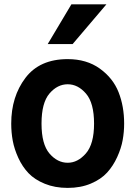

<svg xmlns="http://www.w3.org/2000/svg" viewBox="-20 -873 641 910"><path d="M176.8 -287.1Q176.8 -189.5 214.4 -145.5Q252 -101.6 300.8 -101.6Q348.6 -101.6 387.2 -146Q425.8 -190.4 425.8 -287.1Q425.8 -384.8 387.7 -429.2Q349.6 -473.6 300.8 -473.6Q252 -473.6 214.4 -429.7Q176.8 -385.7 176.8 -287.1ZM33.2 -287.1Q33.2 -415 100.6 -503.9Q168 -592.8 300.8 -592.8Q390.6 -592.8 453.1 -547.9Q515.6 -502.9 542 -436Q568.4 -369.1 568.4 -287.1Q568.4 -248 561.5 -209.5Q554.7 -170.9 535.6 -128.9Q516.6 -86.9 487.8 -55.2Q459 -23.4 410.6 -2.9Q362.3 17.6 300.8 17.6Q240.2 17.6 192.4 -2Q144.5 -21.5 115.2 -52.2Q85.9 -83 66.9 -124.5Q47.9 -166 40.5 -205.6Q33.2 -245.1 33.2 -287.1ZM206.1 -664.1 318.4 -852.5H484.4L324.2 -664.1Z"/></svg>

Font: Gothic A1 ExtraBold
Style: Regular
Weight: 800
Designer: HanYang I&C Co.,Ltd.
Foundry: HanYang I&C Co.,Ltd.
Version: Version 2.50